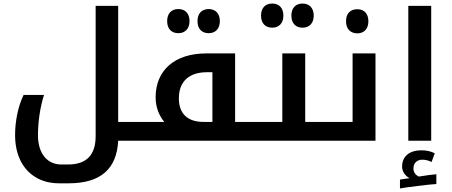

<svg xmlns="http://www.w3.org/2000/svg" viewBox="-20 -793 2550 1082"><path d="M646 0H770C773 0 775 -2 775 -5V-102C775 -105 773 -106 770 -106H646V-760H519V-26C519 78 470 134 363 134H326C245 134 194 71 194 -31C194 -110 207 -192 228 -258H113C82 -195 65 -110 65 -32C65 75 105 159 178 204C216 228 261 240 313 240H367C546 240 638 160 646 0Z M985 -606C1023 -606 1048 -631 1048 -674C1048 -717 1024 -742 985 -742C947 -742 922 -718 922 -674C922 -630 947 -606 985 -606ZM1156 -606C1195 -606 1219 -632 1219 -674C1219 -716 1195 -742 1156 -742C1117 -742 1093 -717 1093 -674C1093 -631 1117 -606 1156 -606Z M1424 -106H1305V-492H1143C964 -492 857 -397 857 -244C857 -193 874 -144 906 -106H760C757 -106 755 -105 755 -102V-5C755 -2 757 0 760 0H1424C1427 0 1429 -2 1429 -5V-102C1429 -104 1427 -106 1424 -106ZM1177 -106H1127C1036 -106 988 -153 988 -239C988 -333 1045 -386 1146 -386H1177Z M1514 -637C1552 -637 1577 -662 1577 -705C1577 -748 1553 -773 1514 -773C1476 -773 1451 -749 1451 -705C1451 -661 1476 -637 1514 -637ZM1685 -637C1724 -637 1748 -663 1748 -705C1748 -747 1724 -773 1685 -773C1646 -773 1622 -748 1622 -705C1622 -662 1646 -637 1685 -637Z M1414 0H1850C1853 0 1855 -2 1855 -5V-102C1855 -105 1853 -106 1850 -106H1700V-492H1571V-106H1414C1411 -106 1409 -105 1409 -102V-5C1409 -2 1411 0 1414 0Z M1994 -605C2032 -605 2056 -631 2056 -673C2056 -715 2033 -741 1994 -741C1953 -741 1930 -716 1930 -673C1930 -630 1955 -605 1994 -605Z M1840 0H2096V-492H1967V-106H1840C1837 -106 1835 -105 1835 -102V-5C1835 -2 1837 0 1840 0Z M2234 219V269C2256 264 2398 246 2439 244V189C2420 190 2376 196 2340 202C2320 192 2310 177 2310 156C2310 125 2331 107 2359 107C2377 107 2395 111 2412 120L2430 71C2410 60 2384 54 2354 54C2287 54 2246 89 2246 145C2246 175 2264 198 2288 211Z M2281 -760V0H2410V-760Z"/></svg>

Font: Noto Kufi Arabic SemiBold
Style: Regular
Weight: 600
Designer: Monotype Design Team, David Williams, Khaled Hosny
Foundry: Google LLC
Version: Version 2.109